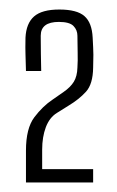

<svg xmlns="http://www.w3.org/2000/svg" viewBox="-20 -823 246 403"><path d="M34.5 -440Q34.5 -456.5 34.5 -473.5Q34.5 -490.5 34.5 -507Q34.5 -553.5 52 -576.8Q69.5 -600 90.5 -614L113.5 -630Q128 -640 135 -651.5Q142 -663 142.5 -681Q143.5 -695.5 143 -713.2Q142.5 -731 142.5 -748Q142.5 -760 134.2 -768.5Q126 -777 103.5 -777Q65.5 -777 65.5 -748Q65.5 -728.5 65.8 -710.2Q66 -692 66.5 -674H34.5Q34 -698 33.5 -709Q33 -720 33.5 -744Q35 -774 51.5 -788.5Q68 -803 104.5 -803Q141.5 -803 157.2 -789.2Q173 -775.5 174.5 -744Q175 -731.5 175.5 -724.2Q176 -717 176 -708Q176 -699 175.5 -681Q175 -646.5 160.5 -630.5Q146 -614.5 123.5 -601L99.5 -586Q84 -576.5 76.2 -556Q68.5 -535.5 68.5 -509V-468H175.5V-440Z"/></svg>

Font: Big Shoulders Text SC Thin
Style: Regular
Weight: 100
Designer: Patric King
Foundry: XO Type Co
Version: Version 2.002